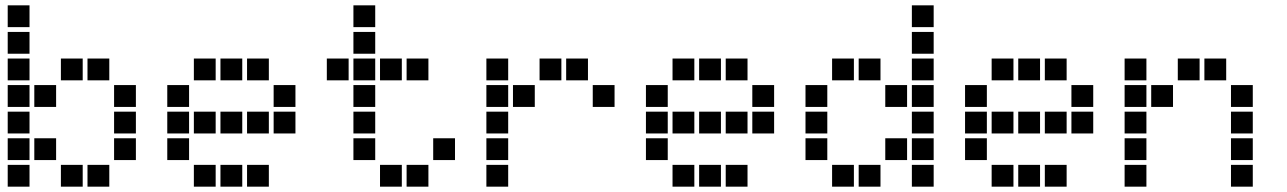

<svg xmlns="http://www.w3.org/2000/svg" viewBox="-20 -711 4840 722"><path d="M10 -691Q9 -691 9 -691Q9 -691 9 -690V-610Q9 -609 9 -609Q9 -609 10 -609H90Q91 -609 91 -609Q91 -609 91 -610V-690Q91 -691 91 -691Q91 -691 90 -691ZM10 -591Q9 -591 9 -591Q9 -591 9 -590V-510Q9 -509 9 -509Q9 -509 10 -509H90Q91 -509 91 -509Q91 -509 91 -510V-590Q91 -591 91 -591Q91 -591 90 -591ZM10 -491Q9 -491 9 -491Q9 -491 9 -490V-410Q9 -409 9 -409Q9 -409 10 -409H90Q91 -409 91 -409Q91 -409 91 -410V-490Q91 -491 91 -491Q91 -491 90 -491ZM210 -491Q209 -491 209 -491Q209 -491 209 -490V-410Q209 -409 209 -409Q209 -409 210 -409H290Q291 -409 291 -409Q291 -409 291 -410V-490Q291 -491 291 -491Q291 -491 290 -491ZM310 -491Q309 -491 309 -491Q309 -491 309 -490V-410Q309 -409 309 -409Q309 -409 310 -409H390Q391 -409 391 -409Q391 -409 391 -410V-490Q391 -491 391 -491Q391 -491 390 -491ZM10 -391Q9 -391 9 -391Q9 -391 9 -390V-310Q9 -309 9 -309Q9 -309 10 -309H90Q91 -309 91 -309Q91 -309 91 -310V-390Q91 -391 91 -391Q91 -391 90 -391ZM110 -391Q109 -391 109 -391Q109 -391 109 -390V-310Q109 -309 109 -309Q109 -309 110 -309H190Q191 -309 191 -309Q191 -309 191 -310V-390Q191 -391 191 -391Q191 -391 190 -391ZM410 -391Q409 -391 409 -391Q409 -391 409 -390V-310Q409 -309 409 -309Q409 -309 410 -309H490Q491 -309 491 -309Q491 -309 491 -310V-390Q491 -391 491 -391Q491 -391 490 -391ZM10 -291Q9 -291 9 -291Q9 -291 9 -290V-210Q9 -209 9 -209Q9 -209 10 -209H90Q91 -209 91 -209Q91 -209 91 -210V-290Q91 -291 91 -291Q91 -291 90 -291ZM410 -291Q409 -291 409 -291Q409 -291 409 -290V-210Q409 -209 409 -209Q409 -209 410 -209H490Q491 -209 491 -209Q491 -209 491 -210V-290Q491 -291 491 -291Q491 -291 490 -291ZM10 -191Q9 -191 9 -191Q9 -191 9 -190V-110Q9 -109 9 -109Q9 -109 10 -109H90Q91 -109 91 -109Q91 -109 91 -110V-190Q91 -191 91 -191Q91 -191 90 -191ZM110 -191Q109 -191 109 -191Q109 -191 109 -190V-110Q109 -109 109 -109Q109 -109 110 -109H190Q191 -109 191 -109Q191 -109 191 -110V-190Q191 -191 191 -191Q191 -191 190 -191ZM410 -191Q409 -191 409 -191Q409 -191 409 -190V-110Q409 -109 409 -109Q409 -109 410 -109H490Q491 -109 491 -109Q491 -109 491 -110V-190Q491 -191 491 -191Q491 -191 490 -191ZM10 -91Q9 -91 9 -91Q9 -91 9 -90V-10Q9 -9 9 -9Q9 -9 10 -9H90Q91 -9 91 -9Q91 -9 91 -10V-90Q91 -91 91 -91Q91 -91 90 -91ZM210 -91Q209 -91 209 -91Q209 -91 209 -90V-10Q209 -9 209 -9Q209 -9 210 -9H290Q291 -9 291 -9Q291 -9 291 -10V-90Q291 -91 291 -91Q291 -91 290 -91ZM310 -91Q309 -91 309 -91Q309 -91 309 -90V-10Q309 -9 309 -9Q309 -9 310 -9H390Q391 -9 391 -9Q391 -9 391 -10V-90Q391 -91 391 -91Q391 -91 390 -91Z M710 -491Q709 -491 709 -491Q709 -491 709 -490V-410Q709 -409 709 -409Q709 -409 710 -409H790Q791 -409 791 -409Q791 -409 791 -410V-490Q791 -491 791 -491Q791 -491 790 -491ZM810 -491Q809 -491 809 -491Q809 -491 809 -490V-410Q809 -409 809 -409Q809 -409 810 -409H890Q891 -409 891 -409Q891 -409 891 -410V-490Q891 -491 891 -491Q891 -491 890 -491ZM910 -491Q909 -491 909 -491Q909 -491 909 -490V-410Q909 -409 909 -409Q909 -409 910 -409H990Q991 -409 991 -409Q991 -409 991 -410V-490Q991 -491 991 -491Q991 -491 990 -491ZM610 -391Q609 -391 609 -391Q609 -391 609 -390V-310Q609 -309 609 -309Q609 -309 610 -309H690Q691 -309 691 -309Q691 -309 691 -310V-390Q691 -391 691 -391Q691 -391 690 -391ZM1010 -391Q1009 -391 1009 -391Q1009 -391 1009 -390V-310Q1009 -309 1009 -309Q1009 -309 1010 -309H1090Q1091 -309 1091 -309Q1091 -309 1091 -310V-390Q1091 -391 1091 -391Q1091 -391 1090 -391ZM610 -291Q609 -291 609 -291Q609 -291 609 -290V-210Q609 -209 609 -209Q609 -209 610 -209H690Q691 -209 691 -209Q691 -209 691 -210V-290Q691 -291 691 -291Q691 -291 690 -291ZM710 -291Q709 -291 709 -291Q709 -291 709 -290V-210Q709 -209 709 -209Q709 -209 710 -209H790Q791 -209 791 -209Q791 -209 791 -210V-290Q791 -291 791 -291Q791 -291 790 -291ZM810 -291Q809 -291 809 -291Q809 -291 809 -290V-210Q809 -209 809 -209Q809 -209 810 -209H890Q891 -209 891 -209Q891 -209 891 -210V-290Q891 -291 891 -291Q891 -291 890 -291ZM910 -291Q909 -291 909 -291Q909 -291 909 -290V-210Q909 -209 909 -209Q909 -209 910 -209H990Q991 -209 991 -209Q991 -209 991 -210V-290Q991 -291 991 -291Q991 -291 990 -291ZM1010 -291Q1009 -291 1009 -291Q1009 -291 1009 -290V-210Q1009 -209 1009 -209Q1009 -209 1010 -209H1090Q1091 -209 1091 -209Q1091 -209 1091 -210V-290Q1091 -291 1091 -291Q1091 -291 1090 -291ZM610 -191Q609 -191 609 -191Q609 -191 609 -190V-110Q609 -109 609 -109Q609 -109 610 -109H690Q691 -109 691 -109Q691 -109 691 -110V-190Q691 -191 691 -191Q691 -191 690 -191ZM710 -91Q709 -91 709 -91Q709 -91 709 -90V-10Q709 -9 709 -9Q709 -9 710 -9H790Q791 -9 791 -9Q791 -9 791 -10V-90Q791 -91 791 -91Q791 -91 790 -91ZM810 -91Q809 -91 809 -91Q809 -91 809 -90V-10Q809 -9 809 -9Q809 -9 810 -9H890Q891 -9 891 -9Q891 -9 891 -10V-90Q891 -91 891 -91Q891 -91 890 -91ZM910 -91Q909 -91 909 -91Q909 -91 909 -90V-10Q909 -9 909 -9Q909 -9 910 -9H990Q991 -9 991 -9Q991 -9 991 -10V-90Q991 -91 991 -91Q991 -91 990 -91Z M1310 -691Q1309 -691 1309 -691Q1309 -691 1309 -690V-610Q1309 -609 1309 -609Q1309 -609 1310 -609H1390Q1391 -609 1391 -609Q1391 -609 1391 -610V-690Q1391 -691 1391 -691Q1391 -691 1390 -691ZM1310 -591Q1309 -591 1309 -591Q1309 -591 1309 -590V-510Q1309 -509 1309 -509Q1309 -509 1310 -509H1390Q1391 -509 1391 -509Q1391 -509 1391 -510V-590Q1391 -591 1391 -591Q1391 -591 1390 -591ZM1210 -491Q1209 -491 1209 -491Q1209 -491 1209 -490V-410Q1209 -409 1209 -409Q1209 -409 1210 -409H1290Q1291 -409 1291 -409Q1291 -409 1291 -410V-490Q1291 -491 1291 -491Q1291 -491 1290 -491ZM1310 -491Q1309 -491 1309 -491Q1309 -491 1309 -490V-410Q1309 -409 1309 -409Q1309 -409 1310 -409H1390Q1391 -409 1391 -409Q1391 -409 1391 -410V-490Q1391 -491 1391 -491Q1391 -491 1390 -491ZM1410 -491Q1409 -491 1409 -491Q1409 -491 1409 -490V-410Q1409 -409 1409 -409Q1409 -409 1410 -409H1490Q1491 -409 1491 -409Q1491 -409 1491 -410V-490Q1491 -491 1491 -491Q1491 -491 1490 -491ZM1510 -491Q1509 -491 1509 -491Q1509 -491 1509 -490V-410Q1509 -409 1509 -409Q1509 -409 1510 -409H1590Q1591 -409 1591 -409Q1591 -409 1591 -410V-490Q1591 -491 1591 -491Q1591 -491 1590 -491ZM1310 -391Q1309 -391 1309 -391Q1309 -391 1309 -390V-310Q1309 -309 1309 -309Q1309 -309 1310 -309H1390Q1391 -309 1391 -309Q1391 -309 1391 -310V-390Q1391 -391 1391 -391Q1391 -391 1390 -391ZM1310 -291Q1309 -291 1309 -291Q1309 -291 1309 -290V-210Q1309 -209 1309 -209Q1309 -209 1310 -209H1390Q1391 -209 1391 -209Q1391 -209 1391 -210V-290Q1391 -291 1391 -291Q1391 -291 1390 -291ZM1310 -191Q1309 -191 1309 -191Q1309 -191 1309 -190V-110Q1309 -109 1309 -109Q1309 -109 1310 -109H1390Q1391 -109 1391 -109Q1391 -109 1391 -110V-190Q1391 -191 1391 -191Q1391 -191 1390 -191ZM1610 -191Q1609 -191 1609 -191Q1609 -191 1609 -190V-110Q1609 -109 1609 -109Q1609 -109 1610 -109H1690Q1691 -109 1691 -109Q1691 -109 1691 -110V-190Q1691 -191 1691 -191Q1691 -191 1690 -191ZM1410 -91Q1409 -91 1409 -91Q1409 -91 1409 -90V-10Q1409 -9 1409 -9Q1409 -9 1410 -9H1490Q1491 -9 1491 -9Q1491 -9 1491 -10V-90Q1491 -91 1491 -91Q1491 -91 1490 -91ZM1510 -91Q1509 -91 1509 -91Q1509 -91 1509 -90V-10Q1509 -9 1509 -9Q1509 -9 1510 -9H1590Q1591 -9 1591 -9Q1591 -9 1591 -10V-90Q1591 -91 1591 -91Q1591 -91 1590 -91Z M1810 -491Q1809 -491 1809 -491Q1809 -491 1809 -490V-410Q1809 -409 1809 -409Q1809 -409 1810 -409H1890Q1891 -409 1891 -409Q1891 -409 1891 -410V-490Q1891 -491 1891 -491Q1891 -491 1890 -491ZM2010 -491Q2009 -491 2009 -491Q2009 -491 2009 -490V-410Q2009 -409 2009 -409Q2009 -409 2010 -409H2090Q2091 -409 2091 -409Q2091 -409 2091 -410V-490Q2091 -491 2091 -491Q2091 -491 2090 -491ZM2110 -491Q2109 -491 2109 -491Q2109 -491 2109 -490V-410Q2109 -409 2109 -409Q2109 -409 2110 -409H2190Q2191 -409 2191 -409Q2191 -409 2191 -410V-490Q2191 -491 2191 -491Q2191 -491 2190 -491ZM1810 -391Q1809 -391 1809 -391Q1809 -391 1809 -390V-310Q1809 -309 1809 -309Q1809 -309 1810 -309H1890Q1891 -309 1891 -309Q1891 -309 1891 -310V-390Q1891 -391 1891 -391Q1891 -391 1890 -391ZM1910 -391Q1909 -391 1909 -391Q1909 -391 1909 -390V-310Q1909 -309 1909 -309Q1909 -309 1910 -309H1990Q1991 -309 1991 -309Q1991 -309 1991 -310V-390Q1991 -391 1991 -391Q1991 -391 1990 -391ZM2210 -391Q2209 -391 2209 -391Q2209 -391 2209 -390V-310Q2209 -309 2209 -309Q2209 -309 2210 -309H2290Q2291 -309 2291 -309Q2291 -309 2291 -310V-390Q2291 -391 2291 -391Q2291 -391 2290 -391ZM1810 -291Q1809 -291 1809 -291Q1809 -291 1809 -290V-210Q1809 -209 1809 -209Q1809 -209 1810 -209H1890Q1891 -209 1891 -209Q1891 -209 1891 -210V-290Q1891 -291 1891 -291Q1891 -291 1890 -291ZM1810 -191Q1809 -191 1809 -191Q1809 -191 1809 -190V-110Q1809 -109 1809 -109Q1809 -109 1810 -109H1890Q1891 -109 1891 -109Q1891 -109 1891 -110V-190Q1891 -191 1891 -191Q1891 -191 1890 -191ZM1810 -91Q1809 -91 1809 -91Q1809 -91 1809 -90V-10Q1809 -9 1809 -9Q1809 -9 1810 -9H1890Q1891 -9 1891 -9Q1891 -9 1891 -10V-90Q1891 -91 1891 -91Q1891 -91 1890 -91Z M2510 -491Q2509 -491 2509 -491Q2509 -491 2509 -490V-410Q2509 -409 2509 -409Q2509 -409 2510 -409H2590Q2591 -409 2591 -409Q2591 -409 2591 -410V-490Q2591 -491 2591 -491Q2591 -491 2590 -491ZM2610 -491Q2609 -491 2609 -491Q2609 -491 2609 -490V-410Q2609 -409 2609 -409Q2609 -409 2610 -409H2690Q2691 -409 2691 -409Q2691 -409 2691 -410V-490Q2691 -491 2691 -491Q2691 -491 2690 -491ZM2710 -491Q2709 -491 2709 -491Q2709 -491 2709 -490V-410Q2709 -409 2709 -409Q2709 -409 2710 -409H2790Q2791 -409 2791 -409Q2791 -409 2791 -410V-490Q2791 -491 2791 -491Q2791 -491 2790 -491ZM2410 -391Q2409 -391 2409 -391Q2409 -391 2409 -390V-310Q2409 -309 2409 -309Q2409 -309 2410 -309H2490Q2491 -309 2491 -309Q2491 -309 2491 -310V-390Q2491 -391 2491 -391Q2491 -391 2490 -391ZM2810 -391Q2809 -391 2809 -391Q2809 -391 2809 -390V-310Q2809 -309 2809 -309Q2809 -309 2810 -309H2890Q2891 -309 2891 -309Q2891 -309 2891 -310V-390Q2891 -391 2891 -391Q2891 -391 2890 -391ZM2410 -291Q2409 -291 2409 -291Q2409 -291 2409 -290V-210Q2409 -209 2409 -209Q2409 -209 2410 -209H2490Q2491 -209 2491 -209Q2491 -209 2491 -210V-290Q2491 -291 2491 -291Q2491 -291 2490 -291ZM2510 -291Q2509 -291 2509 -291Q2509 -291 2509 -290V-210Q2509 -209 2509 -209Q2509 -209 2510 -209H2590Q2591 -209 2591 -209Q2591 -209 2591 -210V-290Q2591 -291 2591 -291Q2591 -291 2590 -291ZM2610 -291Q2609 -291 2609 -291Q2609 -291 2609 -290V-210Q2609 -209 2609 -209Q2609 -209 2610 -209H2690Q2691 -209 2691 -209Q2691 -209 2691 -210V-290Q2691 -291 2691 -291Q2691 -291 2690 -291ZM2710 -291Q2709 -291 2709 -291Q2709 -291 2709 -290V-210Q2709 -209 2709 -209Q2709 -209 2710 -209H2790Q2791 -209 2791 -209Q2791 -209 2791 -210V-290Q2791 -291 2791 -291Q2791 -291 2790 -291ZM2810 -291Q2809 -291 2809 -291Q2809 -291 2809 -290V-210Q2809 -209 2809 -209Q2809 -209 2810 -209H2890Q2891 -209 2891 -209Q2891 -209 2891 -210V-290Q2891 -291 2891 -291Q2891 -291 2890 -291ZM2410 -191Q2409 -191 2409 -191Q2409 -191 2409 -190V-110Q2409 -109 2409 -109Q2409 -109 2410 -109H2490Q2491 -109 2491 -109Q2491 -109 2491 -110V-190Q2491 -191 2491 -191Q2491 -191 2490 -191ZM2510 -91Q2509 -91 2509 -91Q2509 -91 2509 -90V-10Q2509 -9 2509 -9Q2509 -9 2510 -9H2590Q2591 -9 2591 -9Q2591 -9 2591 -10V-90Q2591 -91 2591 -91Q2591 -91 2590 -91ZM2610 -91Q2609 -91 2609 -91Q2609 -91 2609 -90V-10Q2609 -9 2609 -9Q2609 -9 2610 -9H2690Q2691 -9 2691 -9Q2691 -9 2691 -10V-90Q2691 -91 2691 -91Q2691 -91 2690 -91ZM2710 -91Q2709 -91 2709 -91Q2709 -91 2709 -90V-10Q2709 -9 2709 -9Q2709 -9 2710 -9H2790Q2791 -9 2791 -9Q2791 -9 2791 -10V-90Q2791 -91 2791 -91Q2791 -91 2790 -91Z M3410 -691Q3409 -691 3409 -691Q3409 -691 3409 -690V-610Q3409 -609 3409 -609Q3409 -609 3410 -609H3490Q3491 -609 3491 -609Q3491 -609 3491 -610V-690Q3491 -691 3491 -691Q3491 -691 3490 -691ZM3410 -591Q3409 -591 3409 -591Q3409 -591 3409 -590V-510Q3409 -509 3409 -509Q3409 -509 3410 -509H3490Q3491 -509 3491 -509Q3491 -509 3491 -510V-590Q3491 -591 3491 -591Q3491 -591 3490 -591ZM3110 -491Q3109 -491 3109 -491Q3109 -491 3109 -490V-410Q3109 -409 3109 -409Q3109 -409 3110 -409H3190Q3191 -409 3191 -409Q3191 -409 3191 -410V-490Q3191 -491 3191 -491Q3191 -491 3190 -491ZM3210 -491Q3209 -491 3209 -491Q3209 -491 3209 -490V-410Q3209 -409 3209 -409Q3209 -409 3210 -409H3290Q3291 -409 3291 -409Q3291 -409 3291 -410V-490Q3291 -491 3291 -491Q3291 -491 3290 -491ZM3410 -491Q3409 -491 3409 -491Q3409 -491 3409 -490V-410Q3409 -409 3409 -409Q3409 -409 3410 -409H3490Q3491 -409 3491 -409Q3491 -409 3491 -410V-490Q3491 -491 3491 -491Q3491 -491 3490 -491ZM3010 -391Q3009 -391 3009 -391Q3009 -391 3009 -390V-310Q3009 -309 3009 -309Q3009 -309 3010 -309H3090Q3091 -309 3091 -309Q3091 -309 3091 -310V-390Q3091 -391 3091 -391Q3091 -391 3090 -391ZM3310 -391Q3309 -391 3309 -391Q3309 -391 3309 -390V-310Q3309 -309 3309 -309Q3309 -309 3310 -309H3390Q3391 -309 3391 -309Q3391 -309 3391 -310V-390Q3391 -391 3391 -391Q3391 -391 3390 -391ZM3410 -391Q3409 -391 3409 -391Q3409 -391 3409 -390V-310Q3409 -309 3409 -309Q3409 -309 3410 -309H3490Q3491 -309 3491 -309Q3491 -309 3491 -310V-390Q3491 -391 3491 -391Q3491 -391 3490 -391ZM3010 -291Q3009 -291 3009 -291Q3009 -291 3009 -290V-210Q3009 -209 3009 -209Q3009 -209 3010 -209H3090Q3091 -209 3091 -209Q3091 -209 3091 -210V-290Q3091 -291 3091 -291Q3091 -291 3090 -291ZM3410 -291Q3409 -291 3409 -291Q3409 -291 3409 -290V-210Q3409 -209 3409 -209Q3409 -209 3410 -209H3490Q3491 -209 3491 -209Q3491 -209 3491 -210V-290Q3491 -291 3491 -291Q3491 -291 3490 -291ZM3010 -191Q3009 -191 3009 -191Q3009 -191 3009 -190V-110Q3009 -109 3009 -109Q3009 -109 3010 -109H3090Q3091 -109 3091 -109Q3091 -109 3091 -110V-190Q3091 -191 3091 -191Q3091 -191 3090 -191ZM3310 -191Q3309 -191 3309 -191Q3309 -191 3309 -190V-110Q3309 -109 3309 -109Q3309 -109 3310 -109H3390Q3391 -109 3391 -109Q3391 -109 3391 -110V-190Q3391 -191 3391 -191Q3391 -191 3390 -191ZM3410 -191Q3409 -191 3409 -191Q3409 -191 3409 -190V-110Q3409 -109 3409 -109Q3409 -109 3410 -109H3490Q3491 -109 3491 -109Q3491 -109 3491 -110V-190Q3491 -191 3491 -191Q3491 -191 3490 -191ZM3110 -91Q3109 -91 3109 -91Q3109 -91 3109 -90V-10Q3109 -9 3109 -9Q3109 -9 3110 -9H3190Q3191 -9 3191 -9Q3191 -9 3191 -10V-90Q3191 -91 3191 -91Q3191 -91 3190 -91ZM3210 -91Q3209 -91 3209 -91Q3209 -91 3209 -90V-10Q3209 -9 3209 -9Q3209 -9 3210 -9H3290Q3291 -9 3291 -9Q3291 -9 3291 -10V-90Q3291 -91 3291 -91Q3291 -91 3290 -91ZM3410 -91Q3409 -91 3409 -91Q3409 -91 3409 -90V-10Q3409 -9 3409 -9Q3409 -9 3410 -9H3490Q3491 -9 3491 -9Q3491 -9 3491 -10V-90Q3491 -91 3491 -91Q3491 -91 3490 -91Z M3710 -491Q3709 -491 3709 -491Q3709 -491 3709 -490V-410Q3709 -409 3709 -409Q3709 -409 3710 -409H3790Q3791 -409 3791 -409Q3791 -409 3791 -410V-490Q3791 -491 3791 -491Q3791 -491 3790 -491ZM3810 -491Q3809 -491 3809 -491Q3809 -491 3809 -490V-410Q3809 -409 3809 -409Q3809 -409 3810 -409H3890Q3891 -409 3891 -409Q3891 -409 3891 -410V-490Q3891 -491 3891 -491Q3891 -491 3890 -491ZM3910 -491Q3909 -491 3909 -491Q3909 -491 3909 -490V-410Q3909 -409 3909 -409Q3909 -409 3910 -409H3990Q3991 -409 3991 -409Q3991 -409 3991 -410V-490Q3991 -491 3991 -491Q3991 -491 3990 -491ZM3610 -391Q3609 -391 3609 -391Q3609 -391 3609 -390V-310Q3609 -309 3609 -309Q3609 -309 3610 -309H3690Q3691 -309 3691 -309Q3691 -309 3691 -310V-390Q3691 -391 3691 -391Q3691 -391 3690 -391ZM4010 -391Q4009 -391 4009 -391Q4009 -391 4009 -390V-310Q4009 -309 4009 -309Q4009 -309 4010 -309H4090Q4091 -309 4091 -309Q4091 -309 4091 -310V-390Q4091 -391 4091 -391Q4091 -391 4090 -391ZM3610 -291Q3609 -291 3609 -291Q3609 -291 3609 -290V-210Q3609 -209 3609 -209Q3609 -209 3610 -209H3690Q3691 -209 3691 -209Q3691 -209 3691 -210V-290Q3691 -291 3691 -291Q3691 -291 3690 -291ZM3710 -291Q3709 -291 3709 -291Q3709 -291 3709 -290V-210Q3709 -209 3709 -209Q3709 -209 3710 -209H3790Q3791 -209 3791 -209Q3791 -209 3791 -210V-290Q3791 -291 3791 -291Q3791 -291 3790 -291ZM3810 -291Q3809 -291 3809 -291Q3809 -291 3809 -290V-210Q3809 -209 3809 -209Q3809 -209 3810 -209H3890Q3891 -209 3891 -209Q3891 -209 3891 -210V-290Q3891 -291 3891 -291Q3891 -291 3890 -291ZM3910 -291Q3909 -291 3909 -291Q3909 -291 3909 -290V-210Q3909 -209 3909 -209Q3909 -209 3910 -209H3990Q3991 -209 3991 -209Q3991 -209 3991 -210V-290Q3991 -291 3991 -291Q3991 -291 3990 -291ZM4010 -291Q4009 -291 4009 -291Q4009 -291 4009 -290V-210Q4009 -209 4009 -209Q4009 -209 4010 -209H4090Q4091 -209 4091 -209Q4091 -209 4091 -210V-290Q4091 -291 4091 -291Q4091 -291 4090 -291ZM3610 -191Q3609 -191 3609 -191Q3609 -191 3609 -190V-110Q3609 -109 3609 -109Q3609 -109 3610 -109H3690Q3691 -109 3691 -109Q3691 -109 3691 -110V-190Q3691 -191 3691 -191Q3691 -191 3690 -191ZM3710 -91Q3709 -91 3709 -91Q3709 -91 3709 -90V-10Q3709 -9 3709 -9Q3709 -9 3710 -9H3790Q3791 -9 3791 -9Q3791 -9 3791 -10V-90Q3791 -91 3791 -91Q3791 -91 3790 -91ZM3810 -91Q3809 -91 3809 -91Q3809 -91 3809 -90V-10Q3809 -9 3809 -9Q3809 -9 3810 -9H3890Q3891 -9 3891 -9Q3891 -9 3891 -10V-90Q3891 -91 3891 -91Q3891 -91 3890 -91ZM3910 -91Q3909 -91 3909 -91Q3909 -91 3909 -90V-10Q3909 -9 3909 -9Q3909 -9 3910 -9H3990Q3991 -9 3991 -9Q3991 -9 3991 -10V-90Q3991 -91 3991 -91Q3991 -91 3990 -91Z M4210 -491Q4209 -491 4209 -491Q4209 -491 4209 -490V-410Q4209 -409 4209 -409Q4209 -409 4210 -409H4290Q4291 -409 4291 -409Q4291 -409 4291 -410V-490Q4291 -491 4291 -491Q4291 -491 4290 -491ZM4410 -491Q4409 -491 4409 -491Q4409 -491 4409 -490V-410Q4409 -409 4409 -409Q4409 -409 4410 -409H4490Q4491 -409 4491 -409Q4491 -409 4491 -410V-490Q4491 -491 4491 -491Q4491 -491 4490 -491ZM4510 -491Q4509 -491 4509 -491Q4509 -491 4509 -490V-410Q4509 -409 4509 -409Q4509 -409 4510 -409H4590Q4591 -409 4591 -409Q4591 -409 4591 -410V-490Q4591 -491 4591 -491Q4591 -491 4590 -491ZM4210 -391Q4209 -391 4209 -391Q4209 -391 4209 -390V-310Q4209 -309 4209 -309Q4209 -309 4210 -309H4290Q4291 -309 4291 -309Q4291 -309 4291 -310V-390Q4291 -391 4291 -391Q4291 -391 4290 -391ZM4310 -391Q4309 -391 4309 -391Q4309 -391 4309 -390V-310Q4309 -309 4309 -309Q4309 -309 4310 -309H4390Q4391 -309 4391 -309Q4391 -309 4391 -310V-390Q4391 -391 4391 -391Q4391 -391 4390 -391ZM4610 -391Q4609 -391 4609 -391Q4609 -391 4609 -390V-310Q4609 -309 4609 -309Q4609 -309 4610 -309H4690Q4691 -309 4691 -309Q4691 -309 4691 -310V-390Q4691 -391 4691 -391Q4691 -391 4690 -391ZM4210 -291Q4209 -291 4209 -291Q4209 -291 4209 -290V-210Q4209 -209 4209 -209Q4209 -209 4210 -209H4290Q4291 -209 4291 -209Q4291 -209 4291 -210V-290Q4291 -291 4291 -291Q4291 -291 4290 -291ZM4610 -291Q4609 -291 4609 -291Q4609 -291 4609 -290V-210Q4609 -209 4609 -209Q4609 -209 4610 -209H4690Q4691 -209 4691 -209Q4691 -209 4691 -210V-290Q4691 -291 4691 -291Q4691 -291 4690 -291ZM4210 -191Q4209 -191 4209 -191Q4209 -191 4209 -190V-110Q4209 -109 4209 -109Q4209 -109 4210 -109H4290Q4291 -109 4291 -109Q4291 -109 4291 -110V-190Q4291 -191 4291 -191Q4291 -191 4290 -191ZM4610 -191Q4609 -191 4609 -191Q4609 -191 4609 -190V-110Q4609 -109 4609 -109Q4609 -109 4610 -109H4690Q4691 -109 4691 -109Q4691 -109 4691 -110V-190Q4691 -191 4691 -191Q4691 -191 4690 -191ZM4210 -91Q4209 -91 4209 -91Q4209 -91 4209 -90V-10Q4209 -9 4209 -9Q4209 -9 4210 -9H4290Q4291 -9 4291 -9Q4291 -9 4291 -10V-90Q4291 -91 4291 -91Q4291 -91 4290 -91ZM4610 -91Q4609 -91 4609 -91Q4609 -91 4609 -90V-10Q4609 -9 4609 -9Q4609 -9 4610 -9H4690Q4691 -9 4691 -9Q4691 -9 4691 -10V-90Q4691 -91 4691 -91Q4691 -91 4690 -91Z"/></svg>

Font: Doto Black ExtraBold
Style: Regular
Weight: 800
Monospace: yes
Version: Version 1.000